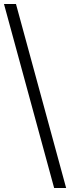

<svg xmlns="http://www.w3.org/2000/svg" viewBox="-20 -828 354 968"><path d="M253 120 0 -808H60.5L313.5 120Z"/></svg>

Font: Encode Sans Semi Expanded Light
Style: Regular
Weight: 300
Width: 6
Designer: Multiple Designers
Foundry: Impallari Type
Version: Version 3.000; ttfautohint (v1.8.3) -l 8 -r 50 -G 200 -x 14 